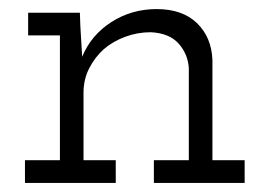

<svg xmlns="http://www.w3.org/2000/svg" viewBox="-20 -403 594 423"><path d="M235 0V-50H164V-199Q164 -228 176.5 -252.5Q189 -277 209 -295Q229 -312 256 -322Q283 -332 312 -332Q353 -330 373.5 -307Q394 -284 396 -253V-50H319V0H519V-50H448V-271Q446 -321 414 -352Q382 -383 325 -383Q270 -383 225.5 -354.5Q181 -326 161 -278Q160 -297 159 -312Q158 -327 157 -346L156 -375H42V-325H112V-50H35V0Z"/></svg>

Font: Josefin Slab Thin Medium
Style: Regular
Weight: 500
Version: Version 2.000